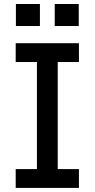

<svg xmlns="http://www.w3.org/2000/svg" viewBox="-20 -917 462 937"><path d="M57.6 -790V-897.5H174.8V-790ZM247.1 -790V-897.5H364.3V-790ZM56.6 0V-91.8H160.2V-614.3H56.6V-706.1H365.2V-614.3H261.7V-91.8H365.2V0Z"/></svg>

Font: Kay Pho Du
Style: Bold
Weight: 700
Designer: Victor Gaultney, Khu Oo Reh
Foundry: SIL International
Version: Version 3.000